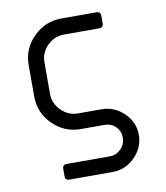

<svg xmlns="http://www.w3.org/2000/svg" viewBox="-74 -500 647 749"><g transform="rotate(-10 250.0 -125.5)"><path d="M374.5 -421.4V-391.1Q374.5 -374.5 357.9 -374.5H218.8Q180.2 -374.5 152.3 -346.9Q124.5 -319.3 124.5 -281.2V-156.7Q124.5 -118.2 152.6 -90.1Q180.7 -62 218.8 -62H312Q362.8 -62 400.4 -25.4Q438 11.2 438 61Q438 111.8 400.6 149.2Q363.3 186.5 312 186.5H141.1Q124.5 186.5 124.5 169.9V141.1Q124.5 124.5 141.1 124.5H312Q337.9 124.5 356.2 105.7Q374.5 86.9 374.5 61Q374.5 35.2 356.9 17.6Q339.4 0 312 0H218.8Q154.3 0 108.2 -46.1Q62 -92.3 62 -156.7V-281.2Q62 -345.7 108.4 -391.8Q154.8 -438 218.8 -438H357.9Q374.5 -438 374.5 -421.4Z"/></g></svg>

Font: GOSTRUS
Style: type_B
Weight: 400
Designer: Юрий и Татьяна Кривогуз
Version: Version 02.00